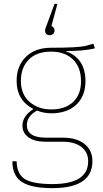

<svg xmlns="http://www.w3.org/2000/svg" viewBox="-20 -776 535 993"><path d="M238 -594Q213 -594 213 -618Q213 -627 227 -661L262 -756H277L246 -641Q262 -635 262 -618Q262 -608 255 -601Q248 -594 238 -594ZM463 -550 471 -526Q417 -512 318 -512Q422 -476 422 -356Q422 -279 374.5 -234.5Q327 -190 245 -190Q208 -190 171 -204Q119 -175 119 -129Q119 -64 218 -64H305Q377 -64 417.5 -31Q458 2 458 57Q458 197 251 197Q142 197 93 165Q44 133 44 58H66Q67 124 108.5 150Q150 176 251 176Q436 176 436 58Q436 11 401 -16Q366 -43 304 -43H216Q158 -43 127 -66Q96 -89 96 -126Q96 -176 153 -212Q66 -257 66 -358Q66 -435 114 -482Q162 -529 243 -529Q314 -529 358.5 -531.5Q403 -534 420 -538Q437 -542 463 -550ZM244 -509Q169 -509 128.5 -467.5Q88 -426 88 -358Q88 -288 133 -249Q178 -210 245 -210Q317 -210 358 -248.5Q399 -287 399 -356Q399 -428 357.5 -468.5Q316 -509 244 -509Z"/></svg>

Font: FiraGO Thin
Style: Regular
Weight: 100
Designer: bBox Type
Foundry: bBox Type GmbH
Version: Version 1.001;PS 001.001;hotconv 1.0.88;makeotf.lib2.5.64775